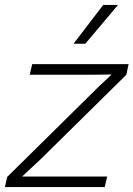

<svg xmlns="http://www.w3.org/2000/svg" viewBox="-28 -761 543 781"><path d="M392 -741H452L319 -583H271ZM-8 0 1 -41 375 -410 426 -458 349 -457H93L103 -500H495L486 -457L137 -113L62 -43H408L398 0Z"/></svg>

Font: Elaine Sans Light
Style: Italic
Weight: 300
Italic angle: -13°
Designer: Wei Huang
Foundry: Wei Huang
Version: Version 2.001;December 24, 2019;FontCreator 12.0.0.2547 64-b